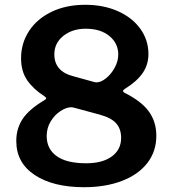

<svg xmlns="http://www.w3.org/2000/svg" viewBox="-20 -772 718 802"><path d="M600 -546Q600 -502 576 -467Q552 -432 502 -401Q494 -396 494 -392Q494 -388 501 -384Q571 -349 602 -306Q633 -263 633 -205Q633 -139 595 -90.5Q557 -42 488.5 -16Q420 10 331 10Q202 10 125 -41Q48 -92 48 -183Q48 -235 74.5 -275Q101 -315 163 -352Q173 -358 173 -361Q173 -365 164 -371Q119 -400 93.5 -437Q68 -474 68 -529Q68 -591 101 -642Q134 -693 195 -722.5Q256 -752 336 -752Q412 -752 472 -725.5Q532 -699 566 -652Q600 -605 600 -546ZM207 -545Q207 -473 288 -453L375 -429Q378 -428 383 -428Q402 -428 423.5 -445.5Q445 -463 459.5 -490Q474 -517 474 -544Q474 -591 437 -621.5Q400 -652 338 -652Q282 -652 244.5 -622Q207 -592 207 -545ZM486 -196Q486 -233 465.5 -256.5Q445 -280 397 -293L290 -322Q282 -324 278 -324Q257 -324 232.5 -308Q208 -292 191.5 -264.5Q175 -237 175 -204Q175 -150 216.5 -120Q258 -90 340 -90Q408 -90 447 -118.5Q486 -147 486 -196Z"/></svg>

Font: n
Style: Regular
Weight: 600
Designer: Pablo Impallari, Rodrigo Fuenzalida
Foundry: Impallari Type
Version: Version 1.002; ttfautohint (v1.5)